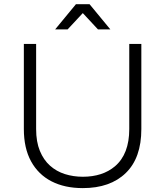

<svg xmlns="http://www.w3.org/2000/svg" viewBox="-20 -914 808 938"><path d="M384.5 5Q296 5 231.5 -28.2Q167 -61.5 131.8 -125.8Q96.5 -190 96.5 -283.5V-699.5H156.5V-283.5Q156.5 -221 174.8 -176.8Q193 -132.5 224.5 -104.5Q256 -76.5 297.2 -63.5Q338.5 -50.5 384.5 -50.5Q481 -50.5 541.5 -101.5Q611.5 -161 611.5 -283.5V-699.5H670.5V-283.5Q670.5 -142.5 594.5 -68.8Q518.5 5 384.5 5ZM519 -770.5H458.5L384.5 -850L310.5 -770.5H249.5L351 -893.5H417.5Z"/></svg>

Font: Argentum Novus Light
Style: Regular
Weight: 300
Designer: Julieta Ulanovsky (font) & Cristiano Sobral (main changes)
Foundry: Julieta Ulanovsky (font) & Cristiano Sobral (main changes)
Version: Version 3.00;November 27, 2020;FontCreator 13.0.0.2655 64-bi